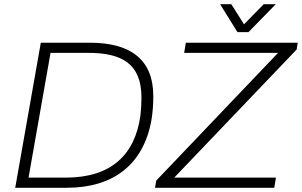

<svg xmlns="http://www.w3.org/2000/svg" viewBox="-20 -888 1428 908"><path d="M1284 -868H1227L1134 -773L1074 -868H1021L1103 -736H1155ZM52 0H296C515 0 658 -109 696 -319C702 -355 705 -393 705 -433C705 -607 597 -686 405 -686H173ZM713 0H1277L1285 -48H804L1383 -654L1388 -686H859L851 -638H1295L719 -34ZM115 -48 219 -638H397C555 -638 649 -588 649 -426C649 -396 647 -367 644 -341C618 -155 505 -48 291 -48Z"/></svg>

Font: Archivo Thin
Style: Italic
Weight: 100
Italic angle: -10°
Designer: Hector Gatti
Foundry: Omnibus-Type
Version: Version 2.001